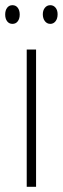

<svg xmlns="http://www.w3.org/2000/svg" viewBox="-33 -720 242 740"><path d="M106 0H70V-529H106ZM-13 -664Q-13 -680 -5.5 -690Q2 -700 15 -700Q28 -700 35.5 -690Q43 -680 43 -664Q43 -648 35.5 -638Q28 -628 15 -628Q2 -628 -5.5 -638Q-13 -648 -13 -664ZM132 -665Q132 -680 140 -690Q148 -700 161 -700Q173 -700 181 -690.5Q189 -681 189 -665Q189 -648 181 -638Q173 -628 161 -628Q148 -628 140 -638.5Q132 -649 132 -665Z"/></svg>

Font: Noto Sans Khmer ExtraCondensed ExtraLight
Style: Regular
Weight: 250
Width: 2
Designer: Danh Hong and the Monotype Design Team
Foundry: Monotype Imaging Inc.
Version: Version 2.004